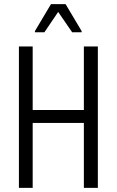

<svg xmlns="http://www.w3.org/2000/svg" viewBox="-20 -914 568 934"><path d="M72 0V-688H139V-379H388V-688H456V0H388V-316H139V0ZM150 -757V-763L228 -894H299L377 -763V-757H331L263 -856L196 -757Z"/></svg>

Font: Saira Condensed
Style: Regular
Weight: 400
Width: 3
Designer: Hector Gatti with collaboration of the Omnibus-Type team
Foundry: Omnibus-Type
Version: Version 1.101